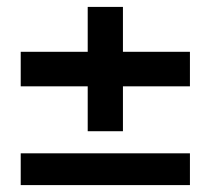

<svg xmlns="http://www.w3.org/2000/svg" viewBox="-20 -536 611 556"><path d="M40 0V-92H530V0ZM234 -156V-516H336V-156ZM40 -286V-386H530V-286Z"/></svg>

Font: DM Sans 17pt SemiBold
Style: Regular
Weight: 600
Version: Version 4.004;gftools[0.9.30]